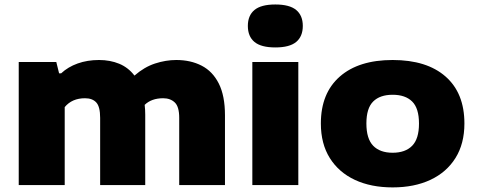

<svg xmlns="http://www.w3.org/2000/svg" viewBox="-20 -825 2128 856"><path d="M63.5 0V-548.5H231L243.5 -498H252.5Q283 -526.5 326.2 -542Q369.5 -557.5 421.5 -557.5Q471 -557.5 511.5 -540.8Q552 -524 579.5 -488Q623 -526 671 -541.8Q719 -557.5 766 -557.5Q830 -557.5 879 -532.2Q928 -507 955.5 -452.5Q983 -398 983 -311V0H779V-299.5Q779 -349.5 759.2 -368.2Q739.5 -387 707.5 -387Q655.5 -387 625 -357.5Q627.5 -336.5 627.5 -313.5V0H426.5V-299.5Q426.5 -349.5 409.2 -368.2Q392 -387 359 -387Q301 -387 268.5 -347.5V0Z M1105 0V-548.5H1310V0ZM1207.5 -613.5Q1144 -613.5 1114.5 -638Q1085 -662.5 1085 -709.5Q1085 -756 1114.5 -780.5Q1144 -805 1207.5 -805Q1271 -805 1300.5 -780.5Q1330 -756 1330 -709.5Q1330 -662.5 1300.5 -638Q1271 -613.5 1207.5 -613.5Z M1730.5 10.5Q1634 10.5 1562.2 -23Q1490.5 -56.5 1450.5 -120.2Q1410.5 -184 1410.5 -274.5Q1410.5 -409.5 1494.8 -483.5Q1579 -557.5 1730.5 -557.5Q1882.5 -557.5 1966.5 -483.8Q2050.5 -410 2050.5 -274.5Q2050.5 -184.5 2010.8 -120.8Q1971 -57 1899 -23.2Q1827 10.5 1730.5 10.5ZM1730.5 -144Q1787 -144 1817.5 -175Q1848 -206 1848 -274Q1848 -342.5 1817.5 -372.5Q1787 -402.5 1730.5 -402.5Q1674 -402.5 1643.8 -372.5Q1613.5 -342.5 1613.5 -274.5Q1613.5 -206.5 1643.8 -175.2Q1674 -144 1730.5 -144Z"/></svg>

Font: Encode Sans Exp XBd
Style: Regular
Weight: 800
Width: 7
Designer: Multiple Designers
Foundry: Impallari Type
Version: Version 3.002; ttfautohint (v1.8.3) -l 8 -r 50 -G 200 -x 14 